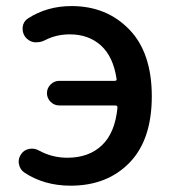

<svg xmlns="http://www.w3.org/2000/svg" viewBox="-20 -584 557 617"><path d="M123 -454.1Q111.3 -448.2 97.7 -448.2Q93.8 -448.2 89.8 -448.2Q72.3 -451.2 61.5 -464.8Q52.7 -476.6 52.7 -491.2Q52.7 -494.1 52.7 -496.1Q54.7 -514.6 69.3 -524.4Q130.9 -564.5 210 -564.5Q322.3 -564.5 395 -489.7Q467.8 -415 467.8 -274.4Q467.8 -134.8 396 -61Q324.2 12.7 207 12.7Q122.1 12.7 58.6 -29.3Q43.9 -39.1 41 -56.6Q40 -60.5 40 -64.5Q40 -78.1 48.8 -89.8Q57.6 -102.5 74.2 -105.5Q78.1 -106.4 82 -106.4Q93.8 -106.4 104.5 -100.6Q147.5 -77.1 196.3 -77.1Q265.6 -77.1 307.6 -117.2Q349.6 -157.2 357.4 -237.3Q358.4 -245.1 350.6 -245.1H170.9Q154.3 -245.1 142.6 -256.8Q130.9 -268.6 130.9 -284.7Q130.9 -300.8 142.6 -312.5Q154.3 -324.2 170.9 -324.2H348.6Q356.4 -324.2 354.5 -331.1Q343.8 -402.3 304.2 -438Q264.6 -473.6 204.1 -473.6Q160.2 -473.6 123 -454.1Z"/></svg>

Font: Gen Jyuu Gothic P Medium
Style: Regular
Weight: 500
Designer: [Source Han Sans]
Ryoko NISHIZUKA  (kana & ideographs); Paul D. Hunt (Latin, Greek & Cyrillic); Wenlong ZHANG  (bopomofo
Version: Version 1.002.20150607